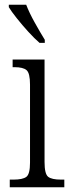

<svg xmlns="http://www.w3.org/2000/svg" viewBox="-20 -786 300 806"><path d="M21 0V-32H37Q75 -32 90.5 -43.5Q106 -55 106 -103V-431Q106 -479 91.5 -491.5Q77 -504 41 -504H33V-536H167V-106Q167 -56 182 -44Q197 -32 236 -32H250V0ZM146 -606Q125 -624 99 -652.5Q73 -681 50 -710Q27 -739 17 -756V-766H90Q103 -732 126.5 -690Q150 -648 168 -619V-606Z"/></svg>

Font: Noto Serif Tamil Condensed Light
Style: Italic
Weight: 300
Width: 3
Italic angle: -12°
Designer: Indian Type Foundry, Tom Grace, and the Monotype Design Team
Foundry: Monotype Imaging Inc.
Version: Version 2.003; ttfautohint (v1.8.4.7-5d5b)